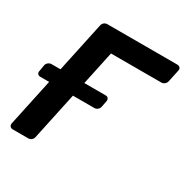

<svg xmlns="http://www.w3.org/2000/svg" viewBox="-161 -835 942 971"><g transform="rotate(30 310.0 -350.0)"><path d="M30 -300Q20 -300 14.5 -307Q9 -314 12 -324L18 -360Q20 -370 28.5 -377Q37 -384 48 -384H364Q374 -384 379 -377Q384 -370 382 -360L375 -324Q373 -314 364.5 -307Q356 -300 346 -300ZM43 0Q32 0 26.5 -7Q21 -14 23 -24L162 -675Q164 -686 172 -693Q180 -700 191 -700H599Q610 -700 616 -693Q622 -686 619 -675L604 -605Q602 -595 593.5 -588Q585 -581 574 -581H281L162 -24Q160 -14 152 -7Q144 0 133 0Z"/></g></svg>

Font: Rubik Light Medium
Style: Italic
Weight: 500
Italic angle: -12°
Version: Version 2.104